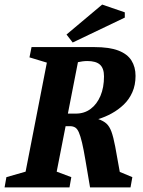

<svg xmlns="http://www.w3.org/2000/svg" viewBox="-36 -820 624 840"><path d="M-16 0 -8 -45 76 -69 169 -546 93 -569 102 -614H377Q442 -614 481.5 -599Q521 -584 539 -555.5Q557 -527 557 -488Q557 -448 543 -416.5Q529 -385 505.5 -362.5Q482 -340 453 -324Q424 -308 394 -299Q417 -291 430 -279Q443 -267 451.5 -244Q460 -221 468 -179Q476 -137 488 -68L543 -45L535 0H358Q346 -70 338 -118Q330 -166 323 -195.5Q316 -225 309 -241Q302 -257 292.5 -262.5Q283 -268 270 -268H251L212 -69L276 -45L268 0ZM261 -323H296Q333 -323 360.5 -343.5Q388 -364 403.5 -400.5Q419 -437 419 -486Q419 -521 401.5 -537Q384 -553 346 -553Q336 -553 324.5 -551.5Q313 -550 305 -548ZM282 -634 255 -669 411 -800 510 -766V-743Z"/></svg>

Font: Manuale
Style: Italic
Weight: 400
Italic angle: -11°
Designer: Eduardo Tunni / Pablo Cosgaya
Foundry: Eduardo Tunni / Pablo Cosgaya
Version: Version 1.002